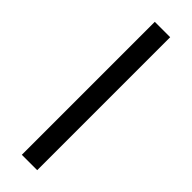

<svg xmlns="http://www.w3.org/2000/svg" viewBox="-259 -768 776 776"><g transform="rotate(45 129.0 -380.0)"><path d="M173 0H85V-760H173Z"/></g></svg>

Font: Noto Sans Sharada
Style: Regular
Weight: 400
Designer: Monotype Design Team
Foundry: Monotype Imaging Inc.
Version: Version 2.006; ttfautohint (v1.8.4.7-5d5b)